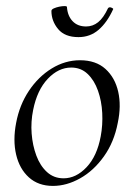

<svg xmlns="http://www.w3.org/2000/svg" viewBox="-20 -597 438 631"><path d="M154 14Q106 14 75 -14Q44 -42 33 -89Q22 -136 33 -193Q44 -252 75 -298.5Q106 -345 150 -372Q194 -399 243 -399Q295 -399 326.5 -370.5Q358 -342 368.5 -295.5Q379 -249 367 -193Q355 -130 321.5 -83Q288 -36 243.5 -11Q199 14 154 14ZM189 -11Q230 -11 264.5 -47.5Q299 -84 311 -149Q318 -186 316 -225.5Q314 -265 302 -299Q290 -333 268 -354Q246 -375 214 -375Q172 -375 137 -338Q102 -301 89 -236Q81 -197 84 -158Q87 -119 99.5 -85.5Q112 -52 134.5 -31.5Q157 -11 189 -11ZM238 -475Q193 -475 171 -501.5Q149 -528 149 -561Q149 -566 157 -569.5Q165 -573 174.5 -575Q184 -577 192 -577Q200 -577 200 -574Q202 -545 218.5 -527.5Q235 -510 263 -510Q285 -510 302.5 -524Q320 -538 335 -570Q339 -575 346 -572Q353 -569 352 -567Q332 -523 304 -499Q276 -475 238 -475Z"/></svg>

Font: Cormorant
Style: Italic
Weight: 400
Italic angle: -10°
Designer: Christian Thalmann (Catharsis Fonts)
Foundry: Catharsis Fonts
Version: Version 4.000